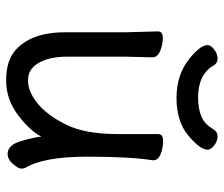

<svg xmlns="http://www.w3.org/2000/svg" viewBox="-72 -638 734 630"><g transform="rotate(90 295.0 -323.0)"><path d="M471.2 -637.2Q471.2 -612.8 425 -574Q378.9 -535.2 301.5 -535.2Q224.1 -535.2 171.9 -578.1Q127.9 -613.8 127.9 -637.2Q127.9 -647.9 142.6 -658.9Q157.2 -669.9 172.1 -669.9Q187 -669.9 194.8 -657.2Q224.1 -606 299.8 -606Q336.9 -606 362.5 -616.9Q388.2 -627.9 404.8 -657.2Q413.1 -669.9 428 -669.9Q442.9 -669.9 457 -658.9Q471.2 -647.9 471.2 -637.2ZM168 -456.1 166 -368.2V-174.8Q166 -119.1 186 -83.5Q206.1 -47.9 243.7 -47.9Q281.2 -47.9 320.1 -79.8Q358.9 -111.8 389.4 -173.8Q419.9 -235.8 419.9 -341.8V-475.1Q419.9 -491.2 442.4 -491.2Q464.8 -491.2 485.4 -483.2Q505.9 -475.1 505.9 -459V-457Q494.1 -384.8 494.1 -241.9Q494.1 -99.1 531.2 -38.1Q533.2 -34.2 533.2 -25.1Q533.2 -16.1 518.1 1.5Q502.9 19 484.9 19Q455.1 19 442.1 -27.6Q429.2 -74.2 428.2 -91.8Q410.2 -55.2 358.2 -15.6Q306.2 23.9 244.1 23.9Q182.1 23.9 147.9 -3.9Q85.9 -55.2 85.9 -170.9V-368.2L83 -474.1Q83 -490.2 104.5 -490.2Q126 -490.2 147 -481.7Q168 -473.1 168 -456.1Z"/></g></svg>

Font: LXGW WenKai GB Screen
Style: Regular
Weight: 400
Designer: LXGW / Fontworks Inc.
Foundry: LXGW / Fontworks Inc.
Version: Version 1.321;February 19, 2024;FontCreator 14.0.0.2901 64-b